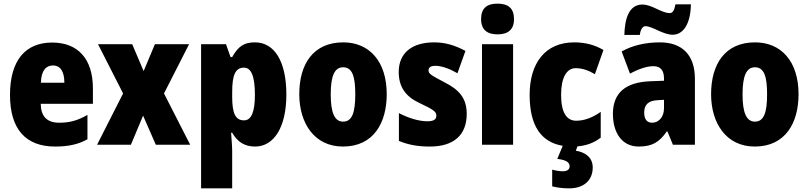

<svg xmlns="http://www.w3.org/2000/svg" viewBox="-20 -796 4448 1056"><path d="M267 -562C119 -562 35 -463 35 -274C35 -86 121 10 283 10C356 10 411 -2 461 -30V-164C407 -133 363 -121 306 -121C238 -121 205 -156 204 -225H491V-310C491 -474 407 -562 267 -562ZM272 -436C310 -436 334 -405 334 -341H205C207 -410 234 -436 272 -436Z M657 -282 514 0H700L767 -160L837 0H1026L882 -282L1020 -553H832L770 -405L707 -553H519Z M1382 -563C1324 -563 1291 -543 1257 -482H1248L1223 -553H1086V240H1257V36C1257 9 1254 -23 1251 -66H1257C1285 -17 1324 10 1383 10C1486 10 1555 -95 1555 -276C1555 -456 1491 -563 1382 -563ZM1322 -424C1361 -424 1382 -378 1382 -275C1382 -179 1362 -134 1322 -134C1274 -134 1257 -175 1257 -263V-290C1257 -384 1275 -424 1322 -424Z M2107 -278C2107 -460 2010 -563 1868 -563C1703 -563 1626 -444 1626 -278C1626 -120 1708 10 1866 10C2037 10 2107 -123 2107 -278ZM1799 -277C1799 -378 1820 -426 1867 -426C1917 -426 1934 -377 1934 -278C1934 -178 1917 -127 1867 -127C1819 -127 1799 -179 1799 -277Z M2547 -170C2547 -259 2501 -305 2425 -343C2348 -384 2337 -390 2337 -409C2337 -426 2350 -434 2375 -434C2411 -434 2457 -416 2496 -393L2540 -516C2482 -547 2429 -563 2368 -563C2246 -563 2173 -505 2173 -400C2173 -318 2211 -265 2286 -230C2368 -192 2380 -180 2380 -160C2380 -138 2364 -129 2330 -129C2282 -129 2223 -148 2174 -174V-21C2229 2 2283 10 2344 10C2478 10 2547 -55 2547 -170Z M2716 -776C2658 -776 2626 -751 2626 -691C2626 -632 2660 -607 2716 -607C2773 -607 2807 -632 2807 -691C2807 -751 2775 -776 2716 -776ZM2802 -553H2631V0H2802Z M3240 125C3240 71 3200 41 3147 33L3156 9C3206 5 3248 -11 3284 -39V-181C3241 -150 3195 -132 3149 -132C3096 -132 3066 -178 3066 -274C3066 -370 3097 -421 3146 -421C3182 -421 3215 -410 3252 -388L3299 -521C3253 -548 3201 -563 3138 -563C2977 -563 2893 -447 2893 -274C2893 -103 2957 -14 3075 6L3045 78C3089 83 3113 95 3113 118C3113 137 3099 146 3075 146C3058 146 3039 143 3017 137V229C3041 235 3073 240 3110 240C3192 240 3240 195 3240 125Z M3414 -604H3499C3504 -642 3519 -652 3530 -652C3568 -652 3626 -605 3680 -605C3735 -605 3778 -660 3780 -772H3695C3689 -738 3679 -724 3664 -724C3617 -724 3567 -771 3513 -771C3435 -771 3416 -684 3414 -604ZM3610 -563C3527 -563 3456 -545 3399 -513L3445 -391C3495 -418 3539 -432 3574 -432C3612 -432 3632 -410 3632 -364V-352L3554 -349C3422 -343 3351 -287 3351 -169C3351 -70 3398 10 3493 10C3569 10 3608 -16 3647 -73H3651L3681 0H3802V-363C3802 -496 3729 -563 3610 -563ZM3598 -245 3632 -247V-200C3632 -153 3603 -121 3567 -121C3539 -121 3523 -139 3523 -177C3523 -220 3546 -243 3598 -245Z M4372 -278C4372 -460 4275 -563 4133 -563C3968 -563 3891 -444 3891 -278C3891 -120 3973 10 4131 10C4302 10 4372 -123 4372 -278ZM4064 -277C4064 -378 4085 -426 4132 -426C4182 -426 4199 -377 4199 -278C4199 -178 4182 -127 4132 -127C4084 -127 4064 -179 4064 -277Z"/></svg>

Font: Noto Sans Hebrew Condensed Black
Style: Regular
Weight: 900
Width: 3
Designer: Monotype Design Team
Foundry: Monotype Imaging Inc.
Version: Version 2.004